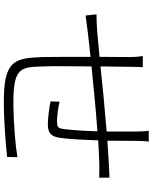

<svg xmlns="http://www.w3.org/2000/svg" viewBox="83 -880 797 1003"><g transform="rotate(90 481.5 -378.5)"><path d="M55 -484 61 -427C89 -431 120 -435 151 -439C181 -442 225 -447 277 -453C277 -352 277 -243 278 -201C283 -52 300 0 511 0C614 0 734 -10 800 -17L801 -71C743 -61 623 -50 510 -50C327 -50 331 -95 327 -207C325 -242 326 -351 327 -458C432 -469 558 -481 666 -489C664 -421 659 -341 653 -306C650 -282 640 -278 613 -278C588 -278 546 -283 511 -291L510 -244C532 -239 592 -230 629 -230C670 -230 690 -243 698 -282C707 -330 711 -424 713 -493C764 -496 808 -498 842 -499C865 -499 894 -499 908 -498V-552C889 -551 866 -550 842 -549C804 -547 761 -544 715 -541C715 -588 716 -648 716 -694C716 -713 717 -740 720 -757H663C666 -741 667 -713 667 -693V-537C554 -528 429 -516 327 -505L329 -659C329 -683 330 -709 331 -726H273C277 -699 278 -681 278 -658L277 -500C221 -495 175 -490 147 -488C120 -486 88 -484 55 -484Z"/></g></svg>

Font: GenEiGothic-pro-Light
Style: Regular
Weight: 300
Designer: Ryoko NISHIZUKA (kana & ideographs); Paul D. Hunt (Latin, Greek & Cyrillic); Wenlong ZHANG (bopomofo); Sandoll Communica
Foundry: Adobe Systems Incorporated; o_tamon
Version: Version 1.000.140830